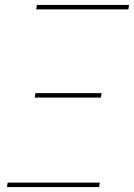

<svg xmlns="http://www.w3.org/2000/svg" viewBox="-20 -755 541 775"><path d="M126 -717 129 -735H501L498 -717ZM120 -361 123 -379H390L387 -361ZM8 0 11 -18H383L380 0Z"/></svg>

Font: Iosevka SS18 Thin
Style: Italic
Weight: 100
Italic angle: -9°
Monospace: yes
Designer: Belleve Invis
Foundry: Belleve Invis
Version: Version 25.1.1; ttfautohint (v1.8.4)